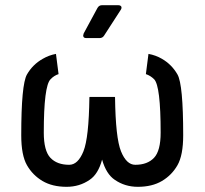

<svg xmlns="http://www.w3.org/2000/svg" viewBox="-20 -722 790 741"><path d="M374 -106Q359 -50 326 -28Q287 -1 237 -1Q182 -1 144 -23.5Q106 -46 84 -84.5Q62 -123 62 -200Q62 -396 84 -434.5Q106 -473 145 -495Q169 -509 196 -514L206 -436Q188 -430 175 -416Q149 -390 149 -210Q149 -140 174.5 -113Q200 -86 247 -86Q281 -86 302 -138Q323 -190 325 -346Q326 -347 326 -348H423Q423 -347 424 -346Q426 -190 447 -138Q468 -86 502 -86Q549 -86 574.5 -113Q600 -140 600 -210Q600 -390 575 -416Q561 -430 543 -436L553 -514Q581 -509 605 -495Q643 -473 665 -434.5Q687 -396 687 -200Q687 -123 665 -84.5Q643 -46 605 -23.5Q567 -1 512 -1Q462 -1 423 -28Q390 -50 374 -106ZM301 -585 303 -593 356 -691Q362 -702 374 -702H436Q442 -702 445.5 -699.5Q449 -697 449 -693Q449 -688 446 -684L382 -585Q376 -575 364 -575H313Q301 -575 301 -585Z"/></svg>

Font: Barlow_Medium_SS
Style: Regular
Weight: 500
Designer: Jeremy Tribby
Foundry: Jeremy Tribby
Version: Version 1.101 August 23, 2024